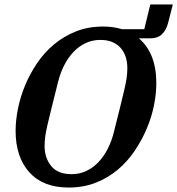

<svg xmlns="http://www.w3.org/2000/svg" viewBox="-20 -829 795 861"><path d="M288 12Q173 12 111.5 -56.5Q50 -125 50 -242Q50 -289 60.5 -341.5Q71 -394 92.5 -446Q114 -498 146.5 -546Q179 -594 223 -630.5Q267 -667 321.5 -688.5Q376 -710 443 -710Q489 -710 527 -698H627L654 -809H755L734 -727Q726 -695 707 -676Q688 -657 652 -657H603Q681 -590 681 -456Q681 -409 670.5 -356.5Q660 -304 638 -252Q616 -200 583.5 -152Q551 -104 507.5 -67.5Q464 -31 409 -9.5Q354 12 288 12ZM301 -48Q337 -48 367.5 -62.5Q398 -77 422 -102.5Q446 -128 463.5 -162.5Q481 -197 491 -238Q509 -310 520.5 -356Q532 -402 539 -433Q546 -464 548.5 -484Q551 -504 551 -524Q551 -551 543.5 -574Q536 -597 521 -614Q506 -631 483.5 -640.5Q461 -650 430 -650Q394 -650 363.5 -635.5Q333 -621 309 -595.5Q285 -570 267.5 -535.5Q250 -501 240 -460Q222 -388 210.5 -342Q199 -296 192 -265Q185 -234 182.5 -214Q180 -194 180 -174Q180 -121 209.5 -84.5Q239 -48 301 -48Z"/></svg>

Font: IBM Plex Serif SmBld
Style: Italic
Weight: 600
Italic angle: -14°
Designer: Mike Abbink, Paul van der Laan, Pieter van Rosmalen
Foundry: Bold Monday
Version: Version 3.001